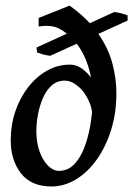

<svg xmlns="http://www.w3.org/2000/svg" viewBox="-20 -653 479 691"><path d="M439.5 -579.1 160.6 -452.1Q146 -454.1 136 -456.8Q126 -459.5 113.8 -463.9L111.3 -481.9L391.6 -609.9Q409.7 -606.9 419.4 -604.2Q429.2 -601.6 439 -597.7ZM398.9 -317.4Q398.9 -246.6 379.9 -185.5Q360.8 -124.5 328.1 -78.6Q295.4 -32.7 253.2 -7.3Q210.9 18.1 165 18.1Q92.3 18.1 55.4 -29.3Q18.6 -76.7 18.6 -147.9Q18.6 -203.1 35.2 -252.2Q51.8 -301.3 81.3 -339.1Q110.8 -377 149.2 -398.7Q187.5 -420.4 231.4 -420.4Q258.3 -420.4 282.2 -400.6Q306.2 -380.9 320.6 -352.3Q335 -323.7 333.5 -296.4L311.5 -200.2Q317.4 -246.1 302.5 -283Q287.6 -319.8 262.5 -341.3Q237.3 -362.8 212.9 -362.8Q185.5 -362.8 166.3 -345.7Q147 -328.6 134.8 -300.8Q122.6 -272.9 116.7 -241.2Q110.8 -209.5 110.8 -180.7Q110.8 -139.6 122.6 -107.4Q134.3 -75.2 152.8 -56.6Q171.4 -38.1 191.9 -38.1Q226.6 -38.1 250.2 -64.9Q273.9 -91.8 287.8 -133.5Q301.8 -175.3 307.9 -220.5Q314 -265.6 314 -302.2Q314 -363.3 296.6 -417Q279.3 -470.7 246.1 -507.3Q219.2 -537.1 191.4 -550.8Q163.6 -564.5 119.1 -557.6V-588.4L230.5 -632.8Q295.9 -585.9 332.5 -533.4Q369.1 -481 384 -426.3Q398.9 -371.6 398.9 -317.4Z"/></svg>

Font: Dai Banna SIL Medium
Style: Italic
Weight: 500
Italic angle: -11°
Designer: Victor Gaultney
Foundry: SIL International
Version: Version 4.000